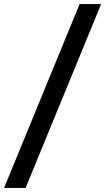

<svg xmlns="http://www.w3.org/2000/svg" viewBox="-32 -820 520 950"><path d="M94.6 110H-11.9L361.9 -800H468.4Z"/></svg>

Font: Geologica-Sharp
Style: Regular
Weight: 100
Designer: Sindre Bremnes, Frode Helland
Foundry: Monokrom Skriftforlag AS
Version: Version 1.010;gftools[0.9.28]